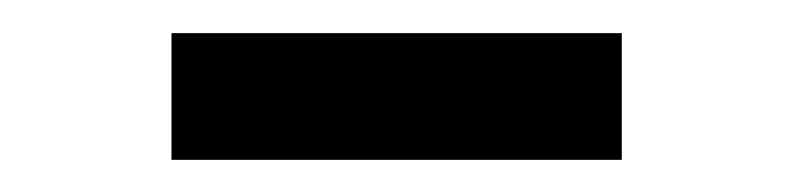

<svg xmlns="http://www.w3.org/2000/svg" viewBox="-20 -739 483 117"><path d="M358.9 -718.8V-641.6H84.5V-718.8Z"/></svg>

Font: Inter 20pt Medium
Style: Regular
Weight: 500
Version: Version 4.001;git-66647c0bb